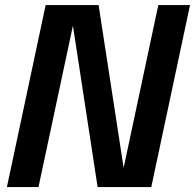

<svg xmlns="http://www.w3.org/2000/svg" viewBox="-20 -758 790 778"><path d="M136 0H8L165 -737.5H379.5L481 -78L621.5 -737.5H750L593 0H375.5L275.5 -654Z"/></svg>

Font: Epilogue SemiBold
Style: Italic
Weight: 600
Italic angle: -12°
Designer: Tyler Finck
Foundry: Etcetera Type Co
Version: Version 2.111; ttfautohint (v1.8.3)